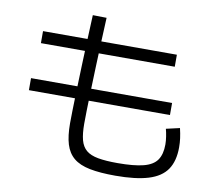

<svg xmlns="http://www.w3.org/2000/svg" viewBox="-89 -907 1178 1050"><g transform="rotate(10 500.0 -381.5)"><path d="M616 40Q531 40 474 28.7Q417 17.3 384.2 -9.8Q351.3 -37 337.1 -83.2Q323 -129.3 323 -199.3Q323 -222.7 324 -270.2Q325 -317.7 327 -381.3Q329 -445 331.5 -517.3Q334 -589.7 337 -663.2Q340 -736.7 343 -803.3L419.7 -802Q416.7 -739.3 413.7 -668.8Q410.7 -598.3 408.2 -528Q405.7 -457.7 403.7 -395.3Q401.7 -333 400.7 -284.8Q399.7 -236.7 399.7 -210.7Q399.7 -155.7 409 -120.4Q418.4 -85 441.9 -65.2Q465.4 -45.4 507.9 -37.7Q550.3 -30 616 -30Q707.3 -30 759.8 -43.5Q812.3 -57 834.5 -89Q856.6 -121 856.6 -175.3Q856.6 -195.7 852.9 -219.3Q849.3 -243 844.3 -260.7L919.7 -278Q926.7 -248.3 930 -223.7Q933.3 -199 933.3 -173.3Q933.3 -96.7 901.2 -49.7Q869 -2.7 799 18.7Q729 40 616 40ZM70 -338.6V-405.4H853.3V-338.6ZM90 -603.3V-670H833.3V-603.3Z"/></g></svg>

Font: M PLUS 1 Thin
Style: Regular
Weight: 100
Designer: Coji Morishita
Foundry: UNDERFOREST DESIGN
Version: Version 1.001